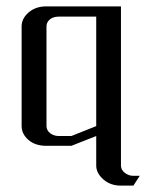

<svg xmlns="http://www.w3.org/2000/svg" viewBox="-20 -458 459 603"><path d="M47.9 -62V-375Q47.9 -399.9 69.8 -418.9Q91.8 -438 126 -438H359.9V62Q359.9 75.2 371.6 84.5Q383.8 94.2 398.9 94.2H418.9L398.9 125H359.9Q327.1 125 305.2 106Q282.2 85.9 282.2 62V-30.8L204.1 0H126Q91.3 0 69.8 -18.1Q47.9 -37.1 47.9 -62ZM126 -62Q126 -48.8 137.2 -40Q148.9 -30.8 165 -30.8H204.1L282.2 -62V-405.8H165Q147.5 -405.8 137.2 -397.5Q126 -388.7 126 -375Z"/></svg>

Font: Hhenum
Style: Regular
Weight: 400
Designer: T. Christopher White
Version: Version 1.0